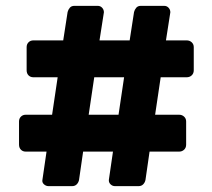

<svg xmlns="http://www.w3.org/2000/svg" viewBox="-20 -675 726 656"><path d="M146 -39Q137 -39 130 -45.5Q123 -52 125 -61L139 -157H68Q58 -157 51.5 -163.5Q45 -170 45 -181V-260Q45 -270 51.5 -276.5Q58 -283 68 -283H158L177 -411H94Q84 -411 77.5 -417.5Q71 -424 71 -435V-514Q71 -524 77.5 -530.5Q84 -537 94 -537H196L211 -634Q213 -642 218.5 -648.5Q224 -655 234 -655H314Q323 -655 329 -648.5Q335 -642 335 -633L320 -537H423L438 -634Q440 -642 445.5 -648.5Q451 -655 461 -655H541Q550 -655 556 -648.5Q562 -642 562 -633L547 -537H618Q628 -537 635 -530.5Q642 -524 642 -514V-435Q642 -424 635 -417.5Q628 -411 618 -411H529L510 -283H592Q602 -283 609 -276.5Q616 -270 616 -260V-181Q616 -170 609 -163.5Q602 -157 592 -157H491L477 -60Q475 -51 469 -45Q463 -39 453 -39H373Q364 -39 357.5 -45.5Q351 -52 352 -61L366 -157H264L250 -60Q248 -51 242 -45Q236 -39 226 -39ZM283 -283H385L404 -411H302Z"/></svg>

Font: Fz Rubik
Style: Bold
Weight: 700
Designer: Hubert and Fischer
Foundry: Hubert and Fischer
Version: Vit hóa bi FontZin.com